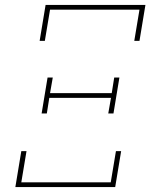

<svg xmlns="http://www.w3.org/2000/svg" viewBox="-20 -755 640 775"><path d="M140 -590 164 -735H567L543 -590H522L543 -716H182L161 -590ZM148 -297 172 -442H193L182 -379H431L441 -442H462L438 -297H417L428 -360H179L169 -297ZM42 0 66 -145H87L66 -19H427L448 -145H469L445 0Z"/></svg>

Font: Iosevka Slab ThExObl
Style: Regular
Weight: 100
Width: 7
Italic angle: -9°
Monospace: yes
Designer: Belleve Invis
Foundry: Belleve Invis
Version: Version 11.1.1; ttfautohint (v1.8.3)